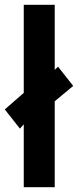

<svg xmlns="http://www.w3.org/2000/svg" viewBox="-44 -846 325 800"><path d="M55 -66V-328L39 -310L-24 -390L55 -459V-826H184V-555L198 -568L261 -488L184 -424V-66Z"/></svg>

Font: Noto Sans Malayalam UI ExtraCondensed
Style: Bold
Weight: 700
Width: 2
Designer: Jelle Bosma - Monotype Design Team
Foundry: Monotype Imaging Inc.
Version: Version 2.104; ttfautohint (v1.8.4.7-5d5b)